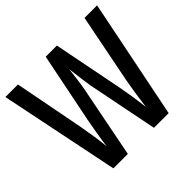

<svg xmlns="http://www.w3.org/2000/svg" viewBox="-173 -898 1081 1081"><g transform="rotate(-45 367.5 -357.0)"><path d="M733 -714H633L551 -299C541 -245 531 -179 523 -115C515 -183 505 -246 495 -298L413 -714H324L240 -297C230 -244 218 -176 210 -115C206 -163 195 -232 183 -299L103 -714H3L149 0H264L347 -422C357 -470 362 -526 368 -571C376 -503 383 -452 388 -421L472 0H589Z"/></g></svg>

Font: Noto Sans Khmer ExtraCondensed Medium
Style: Regular
Weight: 500
Width: 2
Designer: Danh Hong and the Monotype Design Team
Foundry: Monotype Imaging Inc.
Version: Version 2.004